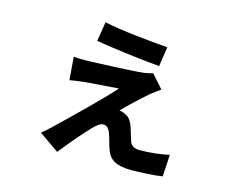

<svg xmlns="http://www.w3.org/2000/svg" viewBox="-101 -795 1201 1002"><g transform="rotate(15 500.0 -293.5)"><path d="M352 -653 335 -548C420 -532 602 -511 681 -504L697 -610C617 -616 434 -633 352 -653ZM724 -389 661 -460C652 -457 629 -452 616 -450C549 -442 360 -436 318 -434C290 -433 257 -434 238 -436L248 -312C265 -315 293 -320 325 -323C369 -327 470 -334 509 -337C440 -258 281 -107 222 -50C201 -30 190 -20 175 -9L283 66C338 -4 398 -72 424 -99C443 -118 462 -135 478 -135C501 -135 513 -118 522 -89C529 -70 536 -35 546 -11C562 32 596 58 681 58C724 58 816 53 848 47L855 -71C816 -62 752 -54 698 -54C669 -54 651 -63 642 -86C635 -107 627 -136 620 -157C612 -183 596 -209 575 -216C563 -223 551 -226 541 -227C561 -249 638 -321 673 -351C686 -361 708 -377 724 -389Z"/></g></svg>

Font: Source Han Sans SC Bold
Style: Regular
Weight: 700
Designer: Ryoko NISHIZUKA (kana & ideographs); Paul D. Hunt (Latin, Greek & Cyrillic); Wenlong ZHANG (bopomofo); Sandoll Communica
Foundry: Adobe Systems Incorporated
Version: Version 1.001;PS 1.001;hotconv 1.0.78;makeotf.lib2.5.61930